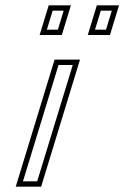

<svg xmlns="http://www.w3.org/2000/svg" viewBox="-20 -698 504 718"><path d="M38.9 0H133.9L279.1 -475H184.1ZM308.2 -567H391.2L425.1 -678H342.1ZM128.2 -567H211.2L245.1 -678H162.1ZM65.9 -20 198.9 -455H252.1L119.1 -20ZM335.2 -587 356.9 -658H398.1L376.4 -587ZM155.2 -587 176.9 -658H218.1L196.4 -587Z"/></svg>

Font: Din Kursivschrift
Style: EngGhost
Weight: 400
Version: Version 1.089